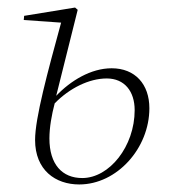

<svg xmlns="http://www.w3.org/2000/svg" viewBox="-20 -477 468 509"><path d="M111 -110C111 -139 117 -173 125 -203C164 -243 216 -269 263 -269C310 -269 337 -235 337 -185C337 -89 270 -5 198 -5C145 -5 111 -41 111 -110ZM190 12C290 12 376 -84 376 -190C376 -254 338 -296 276 -296C221 -296 167 -263 129 -223L186 -451L179 -457L44 -435L43 -424L142 -417C106 -285 73 -164 73 -106C73 -26 127 12 190 12Z"/></svg>

Font: Source Serif 4 Display Light
Style: Italic
Weight: 300
Italic angle: -12°
Designer: Frank Grießhammer
Foundry: Adobe Systems Incorporated
Version: Version 4.004;hotconv 1.0.117;makeotfexe 2.5.65602